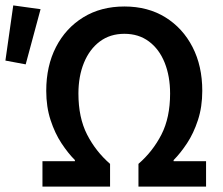

<svg xmlns="http://www.w3.org/2000/svg" viewBox="-42 -690 826 710"><path d="M115 0V-94H235V-98Q210 -123 185.5 -160Q161 -197 145 -246Q129 -295 129 -354Q129 -446 165 -516Q201 -586 266 -626Q331 -666 418 -666Q505 -666 569.5 -626Q634 -586 670 -516Q706 -446 706 -354Q706 -295 690 -246Q674 -197 649.5 -160Q625 -123 600 -98V-94H720V0H470V-84Q523 -130 555 -192.5Q587 -255 587 -344Q587 -408 567 -458Q547 -508 509 -536.5Q471 -565 418 -565Q365 -565 327 -536.5Q289 -508 268.5 -458Q248 -408 248 -344Q248 -255 280 -192.5Q312 -130 365 -84V0ZM53 -452 -22 -466 7 -670 108 -656Z"/></svg>

Font: Source Sans Pro SemiBold
Style: Regular
Weight: 600
Designer: Paul D. Hunt
Foundry: Adobe Systems Incorporated
Version: Version 2.045;hotconv 1.0.109;makeotfexe 2.5.65596